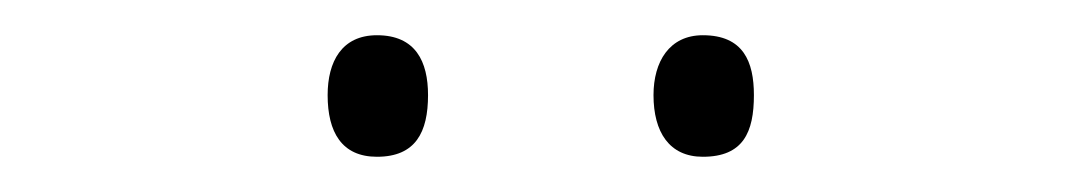

<svg xmlns="http://www.w3.org/2000/svg" viewBox="-20 -733 616 109"><path d="M166 -679C166 -658 174 -644 194 -644C216 -644 223 -658 223 -679C223 -698 216 -713 194 -713C174 -713 166 -698 166 -679ZM351 -679C351 -658 360 -644 379 -644C402 -644 408 -658 408 -679C408 -698 402 -713 379 -713C360 -713 351 -698 351 -679Z"/></svg>

Font: Noto Sans Malayalam ExtraLight
Style: Regular
Weight: 200
Designer: Jelle Bosma - Monotype Design Team
Foundry: Monotype Imaging Inc.
Version: Version 2.104